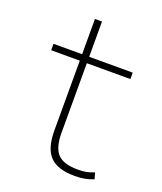

<svg xmlns="http://www.w3.org/2000/svg" viewBox="-131 -775 732 870"><g transform="rotate(20 235.0 -340.0)"><path d="M333 10Q250 10 213 -28Q176 -66 176 -152V-489H38V-520H176V-690H210V-520H420V-489H210V-154Q210 -82 238.5 -52Q267 -22 336 -22Q360 -22 377.5 -25.5Q395 -29 414 -37L423 -7Q402 2 380.5 6Q359 10 333 10Z"/></g></svg>

Font: M PLUS 2 Thin ExtraLight
Style: Regular
Weight: 250
Version: Version 1.001